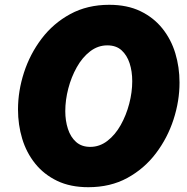

<svg xmlns="http://www.w3.org/2000/svg" viewBox="-20 -770 779 800"><path d="M348 10Q273 10 218 -16.5Q163 -43 126.5 -88.5Q90 -134 72.5 -192Q55 -250 55 -314Q55 -391 80 -468Q105 -545 153.5 -609Q202 -673 273 -711.5Q344 -750 435 -750Q510 -750 565 -723.5Q620 -697 656.5 -651.5Q693 -606 710.5 -548Q728 -490 728 -426Q728 -349 703 -272Q678 -195 629.5 -131Q581 -67 510.5 -28.5Q440 10 348 10ZM356 -158Q395 -158 427.5 -183Q460 -208 483 -249Q506 -290 518.5 -338Q531 -386 531 -432Q531 -473 520 -506.5Q509 -540 486.5 -560.5Q464 -581 427 -581Q388 -581 355.5 -556Q323 -531 300 -490Q277 -449 264.5 -401Q252 -353 252 -307Q252 -267 263 -233Q274 -199 297 -178.5Q320 -158 356 -158Z"/></svg>

Font: Be Vietnam Pro Black
Style: Italic
Weight: 900
Italic angle: -12°
Designer: Lam Bao, Tony Le, Vietanh Nguyen
Foundry: Yellow Type Foundry
Version: Version 1.002; ttfautohint (v1.8.3)